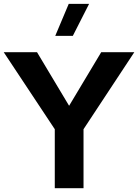

<svg xmlns="http://www.w3.org/2000/svg" viewBox="-23 -988 726 1008"><path d="M508.3 -713.9 339.8 -432.6 171.4 -713.9H-3.4L264.6 -309.6V0H415.5V-309.6L682.1 -713.9ZM337.9 -967.8 267.1 -799.8H359.4L444.8 -967.8Z"/></svg>

Font: Estedad-FD-VF Thin
Style: Regular
Weight: 100
Designer: Amin Abedi
Version: Version 5.0